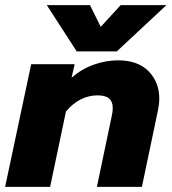

<svg xmlns="http://www.w3.org/2000/svg" viewBox="-25 -731 671 751"><path d="M158 -711H327L369 -626L447 -711H626L432 -530H275ZM97 -480H267L255 -427Q294 -461 341.5 -478Q389 -495 437 -495Q514 -495 556 -452.5Q598 -410 598 -345Q598 -325 593 -300L530 0H354L412 -277Q416 -293 416 -309Q416 -333 402 -345.5Q388 -358 356 -358Q322 -358 290.5 -342Q259 -326 233 -295L171 0H-5Z"/></svg>

Font: Prompt Bold
Style: Bold Italic
Weight: 700
Italic angle: -12°
Designer: Katatrad Team
Foundry: CadsonDemak
Version: Version 1.000